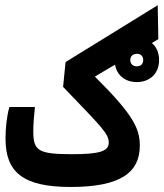

<svg xmlns="http://www.w3.org/2000/svg" viewBox="-20 -725 641 749"><path d="M255.9 4.4C451.2 4.4 525.4 -52.7 525.4 -156.7C525.4 -224.1 499.5 -277.8 350.1 -426.3L428.7 -472.7C436 -430.7 468.8 -404.8 513.7 -404.8C563 -404.8 600.6 -436.5 600.6 -490.7C600.6 -520 589.8 -543 572.3 -557.1L597.7 -572.3L595.2 -704.6L235.8 -482.9L226.1 -386.2C374 -231.4 404.3 -204.6 404.3 -168.5C404.3 -134.8 367.7 -123.5 261.2 -123.5C128.4 -123.5 109.9 -137.2 109.9 -212.9C109.9 -238.8 112.3 -271.5 116.2 -307.6H16.6C5.9 -269 1.5 -224.6 1.5 -184.6C1.5 -53.7 68.4 4.4 255.9 4.4ZM513.7 -466.3C500 -466.3 488.3 -474.1 488.3 -490.7C488.3 -505.9 499 -515.1 514.2 -515.1C528.8 -515.1 538.6 -506.3 538.6 -490.7C538.6 -475.1 528.8 -466.3 513.7 -466.3Z"/></svg>

Font: Cascadia Code NF SemiBold
Style: Regular
Weight: 600
Monospace: yes
Designer: Aaron Bell
Foundry: Saja Typeworks
Version: Version 2404.023